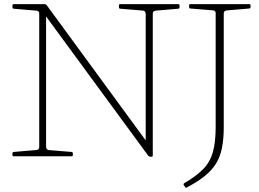

<svg xmlns="http://www.w3.org/2000/svg" viewBox="-20 -753 1247 925"><path d="M733 -702Q726 -702 721 -698.5Q716 -695 716 -688V-4Q716 2 710 2H704Q698 2 694 -3L182 -701L202 -708V-48Q202 -41 205 -36Q208 -31 215 -30L325 -21Q331 -20 331 -14V-6Q331 0 325 0H46Q40 0 40 -6V-14Q40 -20 46 -21L152 -30Q160 -30 164.5 -33.5Q169 -37 169 -44V-688Q169 -695 164.5 -698.5Q160 -702 152 -702L46 -711Q40 -712 40 -718V-727Q40 -733 46 -733H195Q201 -733 205 -728L708 -41L682 -43V-684Q682 -692 679 -696.5Q676 -701 669 -702L559 -711Q553 -712 553 -718V-727Q553 -733 559 -733H839Q845 -733 845 -727V-718Q845 -712 839 -711ZM865 138Q863 133 867 130Q927 95 960 60.5Q993 26 1006 -21.5Q1019 -69 1019 -141H1058Q1058 -84 1049.5 -41Q1041 2 1021 34.5Q1001 67 966.5 95Q932 123 880 150Q875 154 872 148ZM1019 -141V-733H1058V-141ZM891 -727Q891 -733 897 -733H1181Q1187 -733 1187 -727V-719Q1187 -713 1181 -712L1075 -703Q1068 -703 1063 -699.5Q1058 -696 1058 -689V-511H1020V-685Q1020 -693 1017 -697.5Q1014 -702 1007 -703L897 -712Q891 -713 891 -719Z"/></svg>

Font: Hahmlet Thin
Style: Regular
Weight: 250
Version: Version 1.002